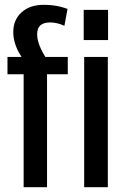

<svg xmlns="http://www.w3.org/2000/svg" viewBox="-20 -776 534 796"><path d="M78 -468H11V-540H116L93 -509Q74 -531 61 -553.5Q48 -576 41.5 -598.5Q35 -621 35 -643Q35 -694 69.5 -725Q104 -756 161 -756Q180 -756 197.5 -754Q215 -752 231 -748Q247 -744 260 -739L247 -669Q232 -676 217 -679.5Q202 -683 188 -683Q161 -683 147.5 -671Q134 -659 134 -633Q134 -608 148.5 -576Q163 -544 189 -510L126 -540H261V-468H175V0H78ZM427 -540V0H329V-540ZM428 -735V-610H327V-735Z"/></svg>

Font: Pathway Extreme Condensed Medium
Style: Regular
Weight: 500
Width: 3
Version: Version 1.001;gftools[0.9.26]